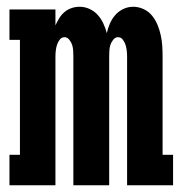

<svg xmlns="http://www.w3.org/2000/svg" viewBox="-20 -548 540 568"><path d="M8 0V-90H39V-430H8V-520H144V-473Q149 -484 155.5 -494.5Q162 -505 171 -512.5Q180 -520 191.5 -524Q203 -528 215 -528Q231 -528 245 -521.5Q259 -515 269 -504Q279 -493 285.5 -479Q292 -465 296 -450Q299 -464 305 -478Q311 -492 321 -503.5Q331 -515 345 -521.5Q359 -528 374 -528Q390 -528 405 -521Q420 -514 430 -501.5Q440 -489 446 -474.5Q452 -460 455.5 -444Q459 -428 460 -412.5Q461 -397 461 -381V-90H492V0H356V-381Q356 -389 355 -398Q354 -407 351.5 -415Q349 -423 343.5 -430.5Q338 -438 329 -438Q321 -438 315 -430.5Q309 -423 306.5 -415Q304 -407 303.5 -398Q303 -389 303 -381V0H197V-381Q197 -389 196.5 -398Q196 -407 193.5 -415Q191 -423 185 -430.5Q179 -438 171 -438Q162 -438 156.5 -430.5Q151 -423 148.5 -415Q146 -407 145 -398Q144 -389 144 -381V0Z"/></svg>

Font: Iosevka Curly Slab Extrabold
Style: Regular
Weight: 800
Monospace: yes
Designer: Belleve Invis
Foundry: Belleve Invis
Version: Version 22.1.2; ttfautohint (v1.8.4)